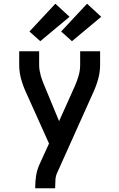

<svg xmlns="http://www.w3.org/2000/svg" viewBox="-20 -805 640 1030"><path d="M169 205V198Q169 168 173.5 138.5Q178 109 190 81L243 -35L122 -304Q105 -340 94 -378.5Q83 -417 83 -457V-530H190V-456Q190 -441 192.5 -426.5Q195 -412 199 -397.5Q203 -383 208.5 -369Q214 -355 220 -341L297 -155L381 -342Q393 -369 401.5 -398Q410 -427 410 -457V-530H517V-457Q517 -417 506 -378.5Q495 -340 478 -304L288 119Q279 137 277.5 157.5Q276 178 276 198V205ZM366 -584 308 -636 447 -785 523 -715ZM196 -584 138 -636 277 -785 353 -715Z"/></svg>

Font: Iosevka Curly SmBdEx
Style: Regular
Weight: 600
Width: 7
Monospace: yes
Designer: Belleve Invis
Foundry: Belleve Invis
Version: Version 11.1.0; ttfautohint (v1.8.3)